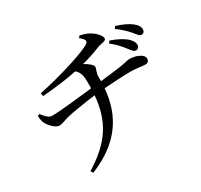

<svg xmlns="http://www.w3.org/2000/svg" viewBox="-170 -1001 1340 1281"><g transform="rotate(-30 500.0 -360.5)"><path d="M858 -505C873 -505 885 -516 885 -532C885 -552 875 -571 851 -592C825 -614 787 -634 737 -651L725 -635C767 -602 791 -573 811 -547C831 -523 841 -505 858 -505ZM942 -577C960 -577 968 -589 968 -605C968 -625 956 -645 930 -664C904 -684 869 -700 818 -716L807 -700C849 -669 873 -645 895 -620C916 -597 925 -577 942 -577ZM164 -575 169 -551C299 -562 381 -575 437 -587C467 -561 472 -530 472 -480V-436C389 -427 222 -407 156 -407C130 -407 112 -429 87 -460L72 -454C73 -430 77 -411 82 -399C94 -371 136 -326 164 -326C190 -326 211 -338 240 -346C277 -356 391 -374 469 -384C453 -196 378 -74 191 41L204 59C427 -32 533 -181 550 -391C618 -396 704 -401 751 -401C803 -401 844 -392 863 -392C885 -392 895 -402 895 -423C895 -455 836 -478 791 -478C773 -478 764 -471 700 -462C670 -457 612 -451 553 -444V-472C553 -518 568 -526 568 -547C568 -561 539 -586 506 -603C558 -616 604 -632 657 -653C682 -662 717 -660 717 -679C717 -699 693 -726 674 -740C653 -756 627 -771 581 -780L569 -766C607 -736 608 -722 591 -709C544 -676 333 -609 164 -575Z"/></g></svg>

Font: Source Han Serif SC Medium
Style: Regular
Weight: 500
Designer: Ryoko NISHIZUKA 西塚涼子 (kana & ideographs); Frank Grießhammer (Latin, Greek & Cyrillic); Wenlong ZHANG 张文龙 (bopomofo); San
Foundry: Adobe
Version: Version 2.003;hotconv 1.1.1;makeotfexe 2.6.0